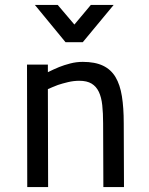

<svg xmlns="http://www.w3.org/2000/svg" viewBox="-20 -762 607 782"><path d="M91 0 90 -499H175V-468Q197 -479 221 -489Q241 -497 266 -503.5Q291 -510 317 -510Q367 -510 399.5 -494.5Q432 -479 450.5 -448Q469 -417 476.5 -370Q484 -323 484 -260L485 0H401L400 -259Q400 -301 396.5 -333.5Q393 -366 382.5 -388Q372 -410 353 -421.5Q334 -433 303 -433Q280 -433 257 -427.5Q234 -422 216 -416Q195 -408 175 -399L176 0ZM122 -742H215L283 -662L350 -742H443L317 -590H247Z"/></svg>

Font: Panefresco 500wt
Style: Regular
Weight: 700
Foundry: Campivisivi & Chank Co
Version: Version 1.001